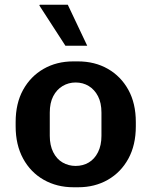

<svg xmlns="http://www.w3.org/2000/svg" viewBox="-20 -780 638 810"><path d="M290 10Q220 10 164.5 -21.5Q109 -53 77.5 -111Q46 -169 46 -247V-265Q46 -344 77.5 -401Q109 -458 164 -489.5Q219 -521 289 -521H309Q380 -521 435 -489.5Q490 -458 521.5 -401Q553 -344 553 -265V-247Q553 -168 521.5 -110.5Q490 -53 435 -21.5Q380 10 310 10ZM299 -80Q330 -80 354.5 -94.5Q379 -109 393.5 -138Q408 -167 408 -207V-305Q408 -346 393.5 -374Q379 -402 354.5 -417Q330 -432 299 -432Q269 -432 244 -417Q219 -402 204.5 -374Q190 -346 190 -305V-207Q190 -167 204.5 -138Q219 -109 244 -94.5Q269 -80 299 -80ZM256 -587 146 -757 148 -760H266L348 -587Z"/></svg>

Font: Chivo Medium SemiBold
Style: Regular
Weight: 600
Version: Version 2.002